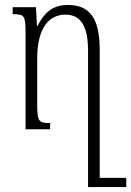

<svg xmlns="http://www.w3.org/2000/svg" viewBox="-20 -521 529 774"><path d="M253 -501C188 -501 156 -465 131 -416H129L125 -492H31V-464C78 -464 83 -458 83 -390V0H182V-25C138 -25 130 -29 130 -99V-285C130 -411 179 -462 244 -462C311 -462 335 -407 335 -315V233H489V196H382V-319C382 -446 343 -501 253 -501Z"/></svg>

Font: Noto Serif Armenian ExtraCondensed Light
Style: Regular
Weight: 300
Width: 2
Designer: Monotype Design Team
Foundry: Monotype Imaging Inc.
Version: Version 2.008